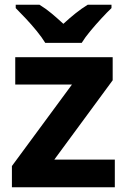

<svg xmlns="http://www.w3.org/2000/svg" viewBox="-20 -786 533 806"><path d="M462 0H30V-89L282 -431H44V-546H453V-449L208 -116H462ZM448 -766V-752Q430 -735 406 -709Q382 -683 359.5 -656Q337 -629 323 -606H170Q156 -629 134 -656Q112 -683 88 -708.5Q64 -734 46 -752V-766H146Q172 -750 196 -730Q220 -710 246 -686Q272 -710 297 -730Q322 -750 348 -766Z"/></svg>

Font: Noto Sans Cherokee
Style: Regular
Weight: 400
Designer: Monotype Design Team
Foundry: Monotype Imaging Inc.
Version: Version 2.001